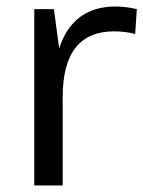

<svg xmlns="http://www.w3.org/2000/svg" viewBox="-20 -568 439 588"><path d="M85 -540H145L172 -341V0H85ZM145 -296Q145 -420 193.5 -484Q242 -548 333 -548Q349 -548 366 -546Q383 -544 399 -540L394 -464Q364 -472 329 -472Q251 -472 211.5 -422Q172 -372 172 -271Z"/></svg>

Font: Pathway Extreme
Style: Regular
Weight: 400
Designer: Eduardo Rodriguez Tunni
Foundry: Eduardo Rodriguez Tunni
Version: Version 1.001;gftools[0.9.26]